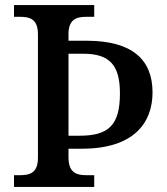

<svg xmlns="http://www.w3.org/2000/svg" viewBox="-20 -734 655 754"><path d="M35 0H350V-46H321C282 -46 250 -54 249 -114V-150H302C506 -150 579 -252 579 -371C579 -501 498 -573 324 -574H249V-600C249 -660 282 -668 321 -668H350V-714H35V-668H57C97 -668 129 -660 129 -599V-115C129 -54 97 -46 57 -46H35ZM292 -201H249V-523H307C412 -523 451 -477 451 -367C451 -242 406 -201 292 -201Z"/></svg>

Font: Noto Serif Oriya Medium
Style: Regular
Weight: 500
Designer: David Williams
Foundry: Google LLC, David Williams
Version: Version 1.051